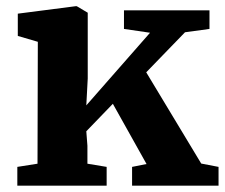

<svg xmlns="http://www.w3.org/2000/svg" viewBox="-20 -584 708 604"><path d="M98 -69 99 -452.5 36 -471V-541L218 -564.5H221.5L256 -544V-337L251.5 -252.5L452 -481L370 -493V-551.5H639V-493L562 -482.5L440 -356.5L613 -69.5L667.5 -59V0H395.5V-59L441 -68L335 -257.5L251.5 -171L255 -125.5V-69L315.5 -59V0H34.5V-59Z"/></svg>

Font: Merriweather 28pt ExtraBold
Style: Regular
Weight: 800
Version: Version 2.100